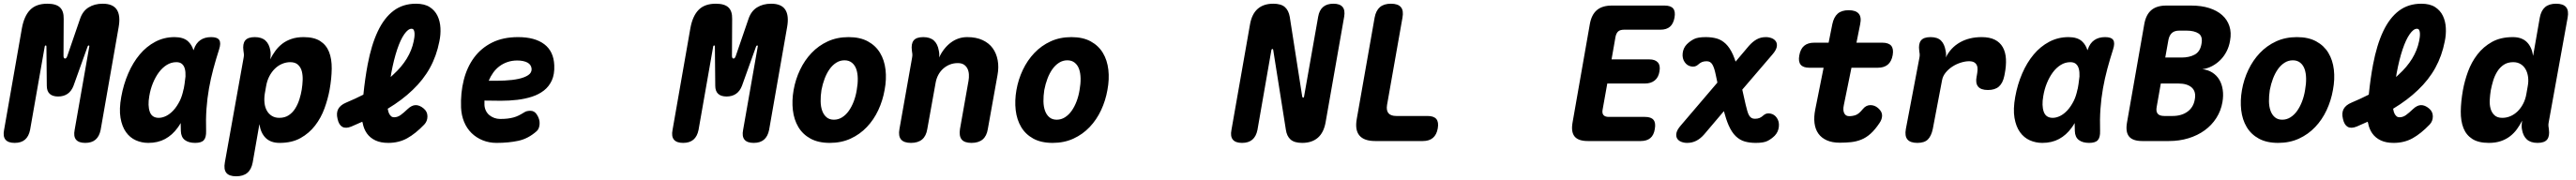

<svg xmlns="http://www.w3.org/2000/svg" viewBox="-51 -760 13871 970"><path d="M491 -60Q484 -25 463.5 -7.5Q443 10 408 10Q373 10 358.5 -7.5Q344 -25 351 -60L430 -510Q431 -513 429 -514Q429 -515 427 -515Q423 -515 421 -510L345 -298Q334 -269 313 -254.5Q292 -240 262 -240Q232 -240 216.5 -254.5Q201 -269 201 -298L199 -510Q199 -515 195 -515Q191 -515 190 -510L111 -60Q104 -25 83.5 -7.5Q63 10 28 10Q-7 10 -21.5 -7.5Q-36 -25 -29 -60L67 -608Q79 -674 111.5 -707Q144 -740 204 -740Q251 -740 272 -720Q293 -700 292 -658L291 -460Q291 -445 299 -444.5Q307 -444 312 -460L380 -658Q394 -700 426 -720Q458 -740 502 -740Q557 -740 578 -708Q599 -676 588 -614Z M748 10Q712 10 680.5 -4Q649 -18 627.5 -48Q606 -78 598 -125Q590 -172 602 -238Q614 -305 639.5 -364Q665 -423 701.5 -466.5Q738 -510 785.5 -535Q833 -560 889 -560Q936 -560 961 -538Q982 -519 991 -489Q992 -491 993 -494Q1004 -527 1027.5 -543.5Q1051 -560 1086 -560Q1120 -560 1130 -544Q1140 -528 1129 -494Q1112 -441 1098 -389Q1084 -337 1074.5 -283.5Q1065 -230 1061 -173.5Q1057 -117 1059 -54Q1060 -20 1047 -5Q1034 10 1000 10Q965 10 944.5 -5.5Q924 -21 923 -54Q922 -76 922 -97Q915 -84 906 -72Q877 -32 838 -11Q799 10 748 10ZM804 -125Q823 -125 843.5 -135Q864 -145 883 -165.5Q902 -186 918 -218Q930 -243 937 -277Q938 -280 939 -284L943 -308Q946 -330 948 -348Q949 -372 944.5 -389Q940 -406 929 -415.5Q918 -425 899 -425Q871 -425 847 -410Q823 -395 804.5 -370Q786 -345 772.5 -312Q759 -279 753 -242Q744 -191 755.5 -158Q767 -125 804 -125Z M1404 -440Q1416 -464 1432 -486Q1448 -508 1469.5 -524.5Q1491 -541 1519.5 -550.5Q1548 -560 1584 -560Q1640 -560 1673 -539Q1706 -518 1721 -480.5Q1736 -443 1735.5 -390.5Q1735 -338 1724 -276Q1715 -227 1696.5 -176Q1678 -125 1646 -83.5Q1614 -42 1567.5 -16Q1521 10 1455 10Q1407 10 1380 -16.5Q1353 -43 1346 -91L1310 115Q1303 153 1281 171.5Q1259 190 1221 190Q1183 190 1168 171.5Q1153 153 1160 115L1261 -449Q1263 -459 1262.5 -468Q1262 -477 1260 -487Q1255 -524 1269.5 -542Q1284 -560 1321 -560Q1358 -560 1378.5 -541.5Q1399 -523 1405 -487Q1407 -478 1406.5 -463.5Q1406 -449 1404 -440ZM1512 -425Q1490 -425 1468.5 -416Q1447 -407 1429.5 -390Q1412 -373 1399.5 -349Q1387 -325 1382 -295L1375 -255Q1371 -229 1373.5 -205.5Q1376 -182 1386 -164Q1396 -146 1413 -135.5Q1430 -125 1453 -125Q1483 -125 1504 -139Q1525 -153 1539 -175.5Q1553 -198 1561.5 -225Q1570 -252 1574 -277Q1578 -302 1579 -328Q1580 -354 1574.5 -375.5Q1569 -397 1554 -411Q1539 -425 1512 -425Z M2234 -89Q2187 -40 2142 -15Q2097 10 2040 10Q1999 10 1970.5 -3.5Q1942 -17 1925 -41Q1908 -65 1902 -98L1900 -104Q1872 -91 1841 -78Q1811 -66 1792.5 -76.5Q1774 -87 1767 -119Q1759 -151 1770.5 -172.5Q1782 -194 1813 -207Q1863 -228 1906 -250Q1915 -338 1929 -412Q1949 -518 1983.5 -591Q2018 -664 2068.5 -702Q2119 -740 2189 -740Q2235 -740 2263 -722Q2291 -704 2305 -675Q2319 -646 2321 -609.5Q2323 -573 2315 -536Q2300 -459 2264.5 -394.5Q2229 -330 2171 -275Q2115 -221 2037 -174Q2037 -172 2038 -170Q2040 -157 2044.5 -148Q2049 -139 2055.5 -133.5Q2062 -128 2071 -128Q2090 -128 2106.5 -140Q2123 -152 2144 -172Q2166 -193 2187 -193.5Q2208 -194 2230 -176Q2251 -159 2251 -133Q2251 -107 2234 -89ZM2053 -345Q2060 -352 2067 -358Q2112 -399 2139.5 -444Q2167 -489 2177 -538Q2179 -547 2180.5 -558.5Q2182 -570 2181.5 -580.5Q2181 -591 2177.5 -598Q2174 -605 2165 -605Q2147 -605 2126.5 -576Q2106 -547 2088 -493.5Q2070 -440 2056 -365Q2054 -355 2053 -345Z M2840 -143Q2857 -117 2855 -91Q2853 -65 2839 -53Q2794 -13 2741.5 -1.5Q2689 10 2623 10Q2583 10 2548.5 -4Q2514 -18 2488.5 -43Q2463 -68 2448.5 -103Q2434 -138 2432 -180Q2429 -259 2446.5 -328.5Q2464 -398 2502 -449.5Q2540 -501 2599 -530.5Q2658 -560 2739 -560Q2830 -560 2880.5 -521.5Q2931 -483 2934 -408Q2936 -360 2921 -327Q2906 -294 2878.5 -272.5Q2851 -251 2814 -239Q2777 -227 2734.5 -222Q2692 -217 2646.5 -217Q2601 -217 2558 -218V-194Q2559 -177 2566 -163Q2573 -149 2584.5 -139.5Q2596 -130 2611 -124.5Q2626 -119 2642 -119Q2665 -119 2682 -121Q2699 -123 2714 -127Q2729 -131 2743 -138Q2757 -145 2773 -155Q2785 -163 2806 -163Q2827 -163 2840 -143ZM2581 -325Q2625 -324 2667 -326Q2709 -328 2741.5 -335Q2774 -342 2793.5 -355Q2813 -368 2812 -389Q2811 -400 2805.5 -408.5Q2800 -417 2790 -422.5Q2780 -428 2766 -431Q2752 -434 2735 -434Q2707 -434 2683 -426Q2659 -418 2639.5 -403.5Q2620 -389 2605.5 -369Q2591 -349 2581 -325Z M4091 -60Q4084 -25 4063.5 -7.5Q4043 10 4008 10Q3973 10 3958.5 -7.5Q3944 -25 3951 -60L4030 -510Q4031 -513 4029 -514Q4029 -515 4027 -515Q4023 -515 4021 -510L3945 -298Q3934 -269 3913 -254.5Q3892 -240 3862 -240Q3832 -240 3816.5 -254.5Q3801 -269 3801 -298L3799 -510Q3799 -515 3795 -515Q3791 -515 3790 -510L3711 -60Q3704 -25 3683.5 -7.5Q3663 10 3628 10Q3593 10 3578.5 -7.5Q3564 -25 3571 -60L3667 -608Q3679 -674 3711.5 -707Q3744 -740 3804 -740Q3851 -740 3872 -720Q3893 -700 3892 -658L3891 -460Q3891 -445 3899 -444.5Q3907 -444 3912 -460L3980 -658Q3994 -700 4026 -720Q4058 -740 4102 -740Q4157 -740 4178 -708Q4199 -676 4188 -614Z M4418 10Q4356 10 4314 -13Q4272 -36 4248.5 -75.5Q4225 -115 4219 -166.5Q4213 -218 4223 -275Q4233 -332 4257.5 -383.5Q4282 -435 4319.5 -474.5Q4357 -514 4407 -537Q4457 -560 4519 -560Q4581 -560 4623 -537Q4665 -514 4688.5 -475Q4712 -436 4718 -384.5Q4724 -333 4713 -275Q4703 -218 4679 -166.5Q4655 -115 4617.5 -75.5Q4580 -36 4530 -13Q4480 10 4418 10ZM4440 -115Q4464 -115 4484.5 -128Q4505 -141 4520.5 -163Q4536 -185 4547 -214Q4558 -243 4563 -275Q4569 -308 4568.5 -337Q4568 -366 4560.5 -387.5Q4553 -409 4537 -422Q4521 -435 4497 -435Q4473 -435 4452.5 -422Q4432 -409 4416.5 -387Q4401 -365 4390 -336Q4379 -307 4373 -275Q4368 -243 4368.5 -214Q4369 -185 4377 -163Q4385 -141 4400.5 -128Q4416 -115 4440 -115Z M4921 -560Q4958 -560 4978.5 -541.5Q4999 -523 5005 -487Q5007 -478 5007.5 -468.5Q5008 -459 5006 -450Q5032 -503 5071 -531.5Q5110 -560 5158 -560Q5206 -560 5240.5 -544Q5275 -528 5295 -500.5Q5315 -473 5322 -435.5Q5329 -398 5321 -355L5269 -65Q5263 -27 5241 -8.5Q5219 10 5181 10Q5143 10 5128 -8.5Q5113 -27 5119 -65L5165 -325Q5168 -342 5167 -359Q5166 -376 5159.5 -389.5Q5153 -403 5140.5 -411.5Q5128 -420 5107 -420Q5084 -420 5064 -412Q5044 -404 5028 -389.5Q5012 -375 5002 -356Q4992 -337 4988 -315L4943 -65Q4937 -27 4915 -8.5Q4893 10 4855 10Q4817 10 4801.5 -8.5Q4786 -27 4793 -65L4861 -449Q4863 -459 4862.5 -468Q4862 -477 4860 -487Q4855 -524 4869.5 -542Q4884 -560 4921 -560Z M5618 10Q5556 10 5514 -13Q5472 -36 5448.5 -75.5Q5425 -115 5419 -166.5Q5413 -218 5423 -275Q5433 -332 5457.5 -383.5Q5482 -435 5519.5 -474.5Q5557 -514 5607 -537Q5657 -560 5719 -560Q5781 -560 5823 -537Q5865 -514 5888.5 -475Q5912 -436 5918 -384.5Q5924 -333 5913 -275Q5903 -218 5879 -166.5Q5855 -115 5817.5 -75.5Q5780 -36 5730 -13Q5680 10 5618 10ZM5640 -115Q5664 -115 5684.5 -128Q5705 -141 5720.5 -163Q5736 -185 5747 -214Q5758 -243 5763 -275Q5769 -308 5768.5 -337Q5768 -366 5760.5 -387.5Q5753 -409 5737 -422Q5721 -435 5697 -435Q5673 -435 5652.5 -422Q5632 -409 5616.5 -387Q5601 -365 5590 -336Q5579 -307 5573 -275Q5568 -243 5568.5 -214Q5569 -185 5577 -163Q5585 -141 5600.5 -128Q5616 -115 5640 -115Z M6681 -629Q6691 -685 6722.5 -712.5Q6754 -740 6806 -740Q6848 -740 6868.5 -722Q6889 -704 6895 -669L6962 -240Q6963 -237 6964 -235.5Q6965 -234 6967 -234Q6969 -234 6970.5 -235.5Q6972 -237 6972 -240L7048 -670Q7054 -705 7074.5 -722.5Q7095 -740 7130 -740Q7165 -740 7179.5 -722.5Q7194 -705 7188 -670L7088 -101Q7078 -45 7046 -17.5Q7014 10 6962 10Q6920 10 6899.5 -8Q6879 -26 6874 -61L6806 -490Q6806 -493 6804.5 -494.5Q6803 -496 6801 -496Q6799 -496 6798 -494.5Q6797 -493 6796 -490L6721 -60Q6714 -25 6693.5 -7.5Q6673 10 6638 10Q6603 10 6588.5 -7.5Q6574 -25 6581 -60Z M7355 0Q7295 0 7270 -30Q7245 -60 7256 -120L7352 -665Q7359 -703 7380.5 -721.5Q7402 -740 7440 -740Q7478 -740 7493.5 -721.5Q7509 -703 7502 -665L7419 -195Q7414 -165 7426.5 -150Q7439 -135 7469 -135H7637Q7671 -135 7684.5 -118.5Q7698 -102 7692 -68Q7686 -34 7666 -17Q7646 0 7612 0Z M8628 -440H8831Q8863 -440 8877.5 -423.5Q8892 -407 8886 -375Q8881 -343 8860.5 -326.5Q8840 -310 8808 -310H8605L8580 -170Q8576 -150 8584.5 -140Q8593 -130 8613 -130H8808Q8841 -130 8854 -114Q8867 -98 8861 -65Q8856 -32 8837 -16Q8818 0 8785 0H8500Q8449 0 8429 -24.5Q8409 -49 8418 -100L8511 -630Q8520 -681 8549 -705.5Q8578 -730 8629 -730H8914Q8947 -730 8960 -714Q8973 -698 8967 -665Q8961 -632 8942.5 -616Q8924 -600 8891 -600H8696Q8674 -600 8663.5 -590.5Q8653 -581 8649 -560Z M9494 -466 9332 -277 9350 -197Q9355 -177 9359 -162.5Q9363 -148 9368.5 -138.5Q9374 -129 9381.5 -124.5Q9389 -120 9400 -120Q9415 -120 9425.5 -124.5Q9436 -129 9448 -140Q9462 -152 9483.5 -148Q9505 -144 9518 -125Q9532 -105 9529 -77Q9526 -49 9507 -29Q9490 -12 9469 -1Q9448 10 9405 10Q9372 10 9345.5 2.5Q9319 -5 9297 -26Q9275 -47 9258 -86Q9245 -116 9233 -161L9127 -36Q9107 -13 9084.5 -1.5Q9062 10 9035 10Q9018 10 9003 4Q8988 -2 8981 -14Q8974 -26 8977.5 -43.5Q8981 -61 9001 -84L9198 -315L9190 -353Q9186 -373 9181.5 -387.5Q9177 -402 9171.5 -411.5Q9166 -421 9158.5 -425.5Q9151 -430 9140 -430Q9125 -430 9114.5 -425.5Q9104 -421 9092 -410Q9078 -398 9056.5 -402Q9035 -406 9022 -425Q9008 -445 9011 -473Q9014 -501 9033 -521Q9050 -538 9071 -549Q9092 -560 9135 -560Q9168 -560 9194.5 -552.5Q9221 -545 9243 -524Q9265 -503 9282 -465Q9289 -449 9296 -428L9367 -512Q9387 -535 9409 -547.5Q9431 -560 9459 -560Q9476 -560 9491 -554Q9506 -548 9513.5 -536Q9521 -524 9517.5 -506.5Q9514 -489 9494 -466Z M10086 -530Q10120 -530 10134 -513.5Q10148 -497 10142 -463Q10136 -429 10116 -412Q10096 -395 10062 -395H9920L9879 -194Q9876 -180 9876.5 -169Q9877 -158 9881 -150Q9885 -142 9891.5 -138Q9898 -134 9908 -134Q9926 -134 9943 -140Q9960 -146 9981 -172Q9998 -193 10021 -193.5Q10044 -194 10063 -178Q10085 -159 10085 -138Q10085 -117 10071 -97Q10047 -61 10023 -39.5Q9999 -18 9972.5 -7.5Q9946 3 9917.5 6Q9889 9 9857 9Q9816 9 9787 -4Q9758 -17 9741.5 -40.5Q9725 -64 9721 -97Q9717 -130 9725 -170L9770 -395H9693Q9660 -395 9646.5 -411.5Q9633 -428 9639 -461Q9645 -496 9665 -513Q9685 -530 9720 -530H9797L9817 -630Q9825 -668 9846 -686.5Q9867 -705 9905 -705Q9943 -705 9959 -686.5Q9975 -668 9967 -630L9947 -530Z M10275 10Q10237 10 10221.5 -8.5Q10206 -27 10213 -65L10286 -449Q10288 -459 10287.5 -468Q10287 -477 10285 -487Q10280 -524 10294.5 -542Q10309 -560 10346 -560Q10383 -560 10402 -541.5Q10421 -523 10427 -487Q10429 -478 10429.5 -468.5Q10430 -459 10428 -450Q10454 -503 10504 -531.5Q10554 -560 10621 -560Q10664 -560 10692 -546Q10720 -532 10735 -505.5Q10750 -479 10752 -442Q10754 -405 10745 -360L10743 -350Q10735 -312 10714 -293.5Q10693 -275 10655 -275Q10617 -275 10602 -293.5Q10587 -312 10594 -347L10595 -352Q10598 -368 10599 -382.5Q10600 -397 10595.5 -407.5Q10591 -418 10581 -424Q10571 -430 10553 -430Q10533 -430 10509 -422.5Q10485 -415 10464 -401.5Q10443 -388 10427.5 -369Q10412 -350 10408 -328L10358 -65Q10350 -27 10331.5 -8.5Q10313 10 10275 10Z M10948 10Q10912 10 10880.5 -4Q10849 -18 10827.5 -48Q10806 -78 10798 -125Q10790 -172 10802 -238Q10814 -305 10839.5 -364Q10865 -423 10901.5 -466.5Q10938 -510 10985.5 -535Q11033 -560 11089 -560Q11136 -560 11161 -538Q11182 -519 11191 -489Q11192 -491 11193 -494Q11204 -527 11227.5 -543.5Q11251 -560 11286 -560Q11320 -560 11330 -544Q11340 -528 11329 -494Q11312 -441 11298 -389Q11284 -337 11274.5 -283.5Q11265 -230 11261 -173.5Q11257 -117 11259 -54Q11260 -20 11247 -5Q11234 10 11200 10Q11165 10 11144.5 -5.5Q11124 -21 11123 -54Q11122 -76 11122 -97Q11115 -84 11106 -72Q11077 -32 11038 -11Q10999 10 10948 10ZM11004 -125Q11023 -125 11043.5 -135Q11064 -145 11083 -165.5Q11102 -186 11118 -218Q11130 -243 11137 -277Q11138 -280 11139 -284L11143 -308Q11146 -330 11148 -348Q11149 -372 11144.5 -389Q11140 -406 11129 -415.5Q11118 -425 11099 -425Q11071 -425 11047 -410Q11023 -395 11004.5 -370Q10986 -345 10972.5 -312Q10959 -279 10953 -242Q10944 -191 10955.5 -158Q10967 -125 11004 -125Z M11615 -730H11750Q11805 -730 11847 -716.5Q11889 -703 11916.5 -678.5Q11944 -654 11955.5 -619Q11967 -584 11959 -541Q11954 -510 11940.5 -483.5Q11927 -457 11907 -437Q11887 -417 11862.5 -404Q11838 -391 11810 -387Q11840 -384 11863.5 -369Q11887 -354 11901 -330.5Q11915 -307 11919.5 -276Q11924 -245 11918 -210Q11910 -163 11885 -124Q11860 -85 11822 -57.5Q11784 -30 11735 -15Q11686 0 11630 0H11486Q11435 0 11415 -24.5Q11395 -49 11404 -100L11497 -630Q11506 -681 11535 -705.5Q11564 -730 11615 -730ZM11586 -310 11564 -185Q11559 -160 11569 -147.5Q11579 -135 11605 -135H11649Q11698 -135 11730 -158.5Q11762 -182 11769 -224Q11777 -266 11753 -288Q11729 -310 11680 -310ZM11610 -450H11698Q11740 -450 11769 -466Q11798 -482 11805 -523Q11813 -564 11789.5 -579.5Q11766 -595 11724 -595H11686Q11660 -595 11646 -582.5Q11632 -570 11627 -545Z M12218 10Q12156 10 12114 -13Q12072 -36 12048.5 -75.5Q12025 -115 12019 -166.5Q12013 -218 12023 -275Q12033 -332 12057.5 -383.5Q12082 -435 12119.5 -474.5Q12157 -514 12207 -537Q12257 -560 12319 -560Q12381 -560 12423 -537Q12465 -514 12488.5 -475Q12512 -436 12518 -384.5Q12524 -333 12513 -275Q12503 -218 12479 -166.5Q12455 -115 12417.5 -75.5Q12380 -36 12330 -13Q12280 10 12218 10ZM12240 -115Q12264 -115 12284.5 -128Q12305 -141 12320.5 -163Q12336 -185 12347 -214Q12358 -243 12363 -275Q12369 -308 12368.5 -337Q12368 -366 12360.5 -387.5Q12353 -409 12337 -422Q12321 -435 12297 -435Q12273 -435 12252.5 -422Q12232 -409 12216.5 -387Q12201 -365 12190 -336Q12179 -307 12173 -275Q12168 -243 12168.5 -214Q12169 -185 12177 -163Q12185 -141 12200.5 -128Q12216 -115 12240 -115Z M13034 -89Q12987 -40 12942 -15Q12897 10 12840 10Q12799 10 12770.5 -3.5Q12742 -17 12725 -41Q12708 -65 12702 -98L12700 -104Q12672 -91 12641 -78Q12611 -66 12592.5 -76.5Q12574 -87 12567 -119Q12559 -151 12570.5 -172.5Q12582 -194 12613 -207Q12663 -228 12706 -250Q12715 -338 12729 -412Q12749 -518 12783.5 -591Q12818 -664 12868.5 -702Q12919 -740 12989 -740Q13035 -740 13063 -722Q13091 -704 13105 -675Q13119 -646 13121 -609.5Q13123 -573 13115 -536Q13100 -459 13064.5 -394.5Q13029 -330 12971 -275Q12915 -221 12837 -174Q12837 -172 12838 -170Q12840 -157 12844.5 -148Q12849 -139 12855.5 -133.5Q12862 -128 12871 -128Q12890 -128 12906.5 -140Q12923 -152 12944 -172Q12966 -193 12987 -193.5Q13008 -194 13030 -176Q13051 -159 13051 -133Q13051 -107 13034 -89ZM12853 -345Q12860 -352 12867 -358Q12912 -399 12939.5 -444Q12967 -489 12977 -538Q12979 -547 12980.5 -558.5Q12982 -570 12981.5 -580.5Q12981 -591 12977.5 -598Q12974 -605 12965 -605Q12947 -605 12926.5 -576Q12906 -547 12888 -493.5Q12870 -440 12856 -365Q12854 -355 12853 -345Z M13675 -101Q13673 -91 13673.5 -82Q13674 -73 13676 -63Q13681 -26 13666.5 -8Q13652 10 13615 10Q13578 10 13557.5 -8.5Q13537 -27 13531 -63Q13529 -72 13529.5 -85Q13530 -98 13532 -110Q13520 -86 13504 -64Q13488 -42 13466.5 -25.5Q13445 -9 13417 0.5Q13389 10 13353 10Q13297 10 13264 -11Q13231 -32 13216 -69.5Q13201 -107 13201.5 -159.5Q13202 -212 13213 -274Q13222 -324 13240.5 -374.5Q13259 -425 13291 -466.5Q13323 -508 13369.5 -534Q13416 -560 13482 -560Q13530 -560 13557 -533.5Q13584 -507 13591 -459L13627 -665Q13634 -703 13655.5 -721.5Q13677 -740 13715 -740Q13753 -740 13768.5 -721.5Q13784 -703 13777 -665ZM13425 -125Q13448 -125 13469 -134Q13490 -143 13507.5 -160Q13525 -177 13537.5 -201Q13550 -225 13555 -255L13562 -295Q13567 -321 13564 -344.5Q13561 -368 13551 -386Q13541 -404 13524 -414.5Q13507 -425 13484 -425Q13454 -425 13433 -411Q13412 -397 13398 -374.5Q13384 -352 13376 -325.5Q13368 -299 13363 -273Q13359 -248 13357.5 -222Q13356 -196 13362 -174.5Q13368 -153 13383 -139Q13398 -125 13425 -125Z"/></svg>

Font: Maple Mono NL ExtraBold
Style: Italic
Weight: 800
Italic angle: -10°
Monospace: yes
Designer: subframe7536
Version: Version 7.000